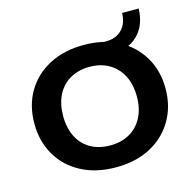

<svg xmlns="http://www.w3.org/2000/svg" viewBox="-103 -800 929 916"><g transform="rotate(-15 361.0 -342.0)"><path d="M361 10Q263 10 190 -28.5Q117 -67 77 -135.5Q37 -204 37 -292Q37 -381 77 -449Q117 -517 190 -555.5Q263 -594 361 -594Q459 -594 531.5 -555.5Q604 -517 644.5 -449Q685 -381 685 -292Q685 -204 644.5 -135.5Q604 -67 531.5 -28.5Q459 10 361 10ZM361 -98Q416 -98 457 -121.5Q498 -145 520.5 -188.5Q543 -232 543 -291Q543 -351 520.5 -394.5Q498 -438 457 -462Q416 -486 361 -486Q305 -486 264 -462Q223 -438 201 -394.5Q179 -351 179 -291Q179 -232 201 -188.5Q223 -145 264 -121.5Q305 -98 361 -98ZM454 -517V-583H470Q519 -583 548 -613Q577 -643 578 -694H660Q657 -610 608.5 -563.5Q560 -517 477 -517Z"/></g></svg>

Font: Rokkitt
Style: Bold
Weight: 700
Designer: Vernon Adams
Foundry: Vernon Adams
Version: Version 3.103